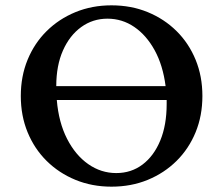

<svg xmlns="http://www.w3.org/2000/svg" viewBox="-20 -690 836 720"><path d="M398 10Q325 10 263 -15.5Q201 -41 155 -86.5Q109 -132 83.5 -194Q58 -256 58 -330Q58 -404 83.5 -466Q109 -528 155 -573.5Q201 -619 263 -644.5Q325 -670 398 -670Q472 -670 534 -644.5Q596 -619 642 -573.5Q688 -528 713.5 -466Q739 -404 739 -330Q739 -256 713.5 -194Q688 -132 642 -86.5Q596 -41 534 -15.5Q472 10 398 10ZM383 -620Q328 -620 284.5 -588.5Q241 -557 216 -500.5Q191 -444 191 -367H601Q591 -445 560 -501.5Q529 -558 483.5 -589Q438 -620 383 -620ZM416 -41Q472 -41 514.5 -73Q557 -105 581 -163Q605 -221 605 -300Q605 -308 605 -315H193Q200 -231 231.5 -169.5Q263 -108 311 -74.5Q359 -41 416 -41Z"/></svg>

Font: Spectral SemiBold
Style: Regular
Weight: 600
Designer: Jean-Baptiste Levee
Foundry: Production Type
Version: Version 2.001